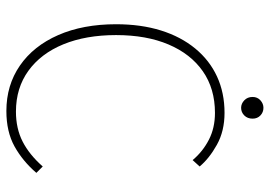

<svg xmlns="http://www.w3.org/2000/svg" viewBox="-142 -692 846 602"><g transform="rotate(90 281.0 -391.0)"><path d="M328 12Q247 12 185.5 -30.5Q124 -73 90 -150.5Q56 -228 56 -332Q56 -410 75.5 -472.5Q95 -535 132 -580Q169 -625 220 -648.5Q271 -672 334 -672Q391 -672 434 -648Q477 -624 502 -594L482 -572Q455 -604 418 -623Q381 -642 334 -642Q258 -642 203.5 -604Q149 -566 119.5 -496.5Q90 -427 90 -332Q90 -237 119 -166.5Q148 -96 202 -57Q256 -18 330 -18Q383 -18 424 -39Q465 -60 502 -102L522 -82Q485 -39 439 -13.5Q393 12 328 12ZM318 -724Q305 -724 294.5 -734Q284 -744 284 -760Q284 -775 294.5 -784.5Q305 -794 318 -794Q332 -794 342 -784.5Q352 -775 352 -760Q352 -744 342 -734Q332 -724 318 -724Z"/></g></svg>

Font: Source Sans Variable
Style: Regular
Weight: 200
Designer: Paul D. Hunt
Foundry: Adobe Systems Incorporated
Version: Version 3.006;hotconv 1.0.111;makeotfexe 2.5.65597